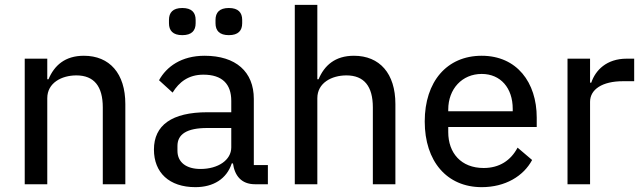

<svg xmlns="http://www.w3.org/2000/svg" viewBox="-20 -760 2654 792"><path d="M175 0V-355C175 -418 234 -449 295 -449C368 -449 404 -404 404 -317V0H497V-331C497 -457 432 -530 326 -530C248 -530 204 -490 180 -433H175V-518H82V0Z M732 -615C771 -615 787 -634 787 -664V-678C787 -708 771 -727 732 -727C693 -727 677 -708 677 -678V-664C677 -634 693 -615 732 -615ZM924 -615C963 -615 979 -634 979 -664V-678C979 -708 963 -727 924 -727C885 -727 869 -708 869 -678V-664C869 -634 885 -615 924 -615ZM1085 0V-79H1027V-352C1027 -464 953 -530 824 -530C728 -530 667 -485 636 -429L692 -378C719 -422 758 -452 819 -452C897 -452 934 -413 934 -344V-297H836C688 -297 615 -243 615 -143C615 -48 678 12 786 12C860 12 915 -22 936 -86H941C948 -36 975 0 1032 0ZM807 -63C749 -63 712 -90 712 -138V-158C712 -206 750 -232 835 -232H934V-152C934 -100 880 -63 807 -63Z M1196 0H1289V-355C1289 -418 1348 -449 1409 -449C1482 -449 1518 -404 1518 -317V0H1611V-331C1611 -457 1546 -530 1440 -530C1362 -530 1318 -490 1294 -433H1289V-740H1196Z M1967 12C2064 12 2139 -33 2175 -100L2115 -151C2087 -98 2040 -67 1975 -67C1882 -67 1829 -129 1829 -215V-236H2194V-275C2194 -420 2112 -530 1967 -530C1823 -530 1732 -423 1732 -259C1732 -95 1823 12 1967 12ZM1967 -455C2045 -455 2095 -397 2095 -311V-301H1829V-308C1829 -393 1886 -455 1967 -455Z M2414 0V-340C2414 -391 2464 -425 2550 -425H2596V-518H2565C2482 -518 2436 -470 2419 -419H2414V-518H2321V0Z"/></svg>

Font: IBM Plex Thai Looped Text
Style: Regular
Weight: 450
Designer: Mike Abbink, Paul van der Laan, Pieter van Rosmalen, Ben Mitchell, Mark Frömberg
Foundry: Bold Monday
Version: Version 1.0